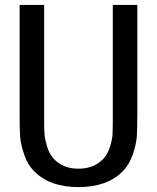

<svg xmlns="http://www.w3.org/2000/svg" viewBox="-20 -745 640 783"><path d="M540 -278Q540 -220 538 -189Q536 -158 521.5 -115Q507 -72 478 -44Q415 18 300 18Q185 18 122 -44Q93 -72 78.5 -115Q64 -158 62 -189Q60 -220 60 -278V-725H160V-259Q160 -220 161.5 -199Q163 -178 171.5 -149Q180 -120 197 -100Q235 -57 300 -57Q365 -57 404 -100Q421 -120 429.5 -149Q438 -178 439 -199Q440 -220 440 -259V-725H540Z"/></svg>

Font: Edlo
Style: Regular
Weight: 400
Monospace: yes
Version: Version 0.01